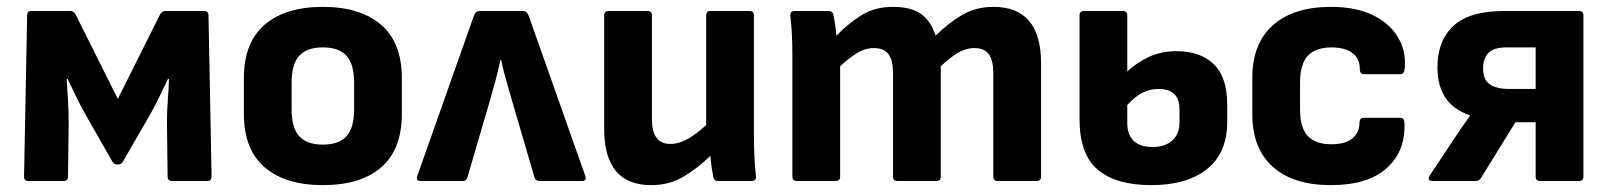

<svg xmlns="http://www.w3.org/2000/svg" viewBox="-20 -527 4686 559"><path d="M62 0Q50 0 50 -13L59 -482Q59 -495 71 -495H185Q194 -495 200 -485L323 -239L446 -485Q452 -495 461 -495H574Q587 -495 587 -482L596 -13Q596 0 584 0H481Q468 0 468 -13L466 -174Q466 -200 468.5 -234Q471 -268 472 -297H469Q457 -272 444 -245Q431 -218 419 -197L337 -55Q333 -48 323 -48Q313 -48 308 -55L227 -197Q215 -218 202 -245Q189 -272 177 -297H174Q176 -268 178 -234Q180 -200 180 -174L178 -13Q178 0 165 0Z M920 12Q811 12 750.5 -40Q690 -92 690 -196V-299Q690 -403 750.5 -455Q811 -507 920 -507Q1029 -507 1089.5 -455Q1150 -403 1150 -299V-196Q1150 -92 1090 -40Q1030 12 920 12ZM920 -106Q967 -106 989 -130.5Q1011 -155 1011 -209V-286Q1011 -340 989 -364.5Q967 -389 920 -389Q873 -389 851 -364.5Q829 -340 829 -286V-209Q829 -155 851 -130.5Q873 -106 920 -106Z M1205 0Q1190 0 1195 -15L1360 -482Q1365 -495 1377 -495H1502Q1514 -495 1519 -482L1684 -15Q1689 0 1674 0H1551Q1539 0 1536 -11L1471 -233Q1462 -264 1454 -292Q1446 -320 1439 -352H1437Q1430 -320 1422.5 -292Q1415 -264 1406 -233L1341 -11Q1338 0 1327 0Z M1876 12Q1739 12 1739 -152V-482Q1739 -495 1752 -495H1865Q1878 -495 1878 -482V-180Q1878 -108 1931 -108Q1957 -108 1982.5 -122.5Q2008 -137 2036 -163V-482Q2036 -495 2049 -495H2162Q2175 -495 2175 -482V-127Q2175 -97 2176.5 -68.5Q2178 -40 2181 -13Q2182 0 2168 0H2071Q2059 0 2057 -11Q2051 -40 2048 -73Q2012 -38 1970.5 -13Q1929 12 1876 12Z M2300 0Q2287 0 2287 -13V-368Q2287 -429 2281 -481Q2280 -495 2294 -495H2393Q2404 -495 2406 -485Q2409 -472 2411.5 -455.5Q2414 -439 2415 -423Q2450 -459 2488.5 -483Q2527 -507 2580 -507Q2633 -507 2662 -486Q2691 -465 2704 -423Q2740 -459 2780.5 -483Q2821 -507 2872 -507Q3011 -507 3011 -343V-13Q3011 0 2998 0H2885Q2872 0 2872 -13V-315Q2872 -351 2859 -369Q2846 -387 2817 -387Q2792 -387 2768.5 -373Q2745 -359 2719 -334V-13Q2719 0 2706 0H2593Q2580 0 2580 -13V-315Q2580 -351 2567 -369Q2554 -387 2524 -387Q2499 -387 2476 -373Q2453 -359 2426 -334V-13Q2426 0 2413 0Z M3332 12Q3229 12 3176 -33Q3123 -78 3123 -181V-482Q3123 -495 3136 -495H3249Q3262 -495 3262 -482V-319Q3290 -345 3325.5 -361.5Q3361 -378 3405 -378Q3475 -378 3514 -340Q3553 -302 3553 -222V-173Q3553 -82 3494.5 -35Q3436 12 3332 12ZM3262 -170Q3262 -99 3337 -99Q3372 -99 3393 -118Q3414 -137 3414 -171V-209Q3414 -268 3353 -268Q3326 -268 3303.5 -255.5Q3281 -243 3262 -221Z M3855 12Q3745 12 3685.5 -41.5Q3626 -95 3626 -195V-300Q3626 -400 3686 -453.5Q3746 -507 3855 -507Q3927 -507 3976 -483.5Q4025 -460 4049.5 -419.5Q4074 -379 4070 -330Q4069 -311 4057 -311H3951Q3939 -311 3939 -326Q3939 -357 3917 -373Q3895 -389 3857 -389Q3811 -389 3788 -365Q3765 -341 3765 -287V-208Q3765 -155 3787.5 -131Q3810 -107 3856 -107Q3897 -107 3917.5 -124Q3938 -141 3938 -169Q3938 -184 3950 -184H4056Q4068 -184 4069 -171Q4073 -88 4018 -38Q3963 12 3855 12Z M4151 0Q4143 0 4140.5 -4Q4138 -8 4142 -15L4211 -119Q4222 -136 4234.5 -154Q4247 -172 4260 -190V-191Q4211 -208 4188 -243Q4165 -278 4165 -331Q4165 -408 4211.5 -451.5Q4258 -495 4360 -495H4577Q4590 -495 4590 -482V-13Q4590 0 4577 0H4464Q4451 0 4451 -13V-171H4392L4292 -9Q4287 0 4276 0ZM4375 -268H4451V-389H4368Q4329 -389 4313.5 -373Q4298 -357 4298 -328Q4298 -295 4317.5 -281.5Q4337 -268 4375 -268Z"/></svg>

Font: Sofia Sans ExtraBold
Style: Regular
Weight: 800
Designer: Botio Nikoltchev, Ani Petrova
Foundry: lettersoup
Version: Version 4.101; ttfautohint (v1.8.4.7-5d5b)